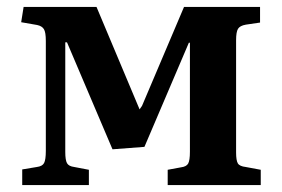

<svg xmlns="http://www.w3.org/2000/svg" viewBox="-20 -533 811 553"><path d="M44 0V-45L86 -52Q102 -54 107 -63.5Q112 -73 112 -99V-415Q112 -440 106.5 -449Q101 -458 87 -461L41 -469L48 -513H258L382 -218L389 -228L510 -513H729V-468L688 -462Q671 -459 665.5 -450Q660 -441 660 -417V-94Q660 -71 665 -62.5Q670 -54 688 -52L731 -44V0H463V-44L501 -51Q517 -53 522 -62Q527 -71 527 -96V-410H524L396 -110L304 -103L173 -411H168V-95Q168 -72 173 -63Q178 -54 194 -52L236 -44V0Z"/></svg>

Font: Literata 36pt SemiBold
Style: Regular
Weight: 600
Designer: Latin by Veronika Burian and Jose Scaglione. Greek by Irene Vlachou. Cyrillic by Vera Evstafieva.
Foundry: TypeTogether
Version: Version 3.002